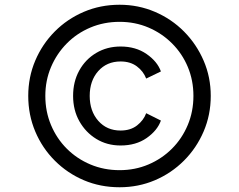

<svg xmlns="http://www.w3.org/2000/svg" viewBox="-20 -777 1006 809"><path d="M484 12Q403 12 333.5 -17.5Q264 -47 211 -100Q158 -153 128.5 -223Q99 -293 99 -373Q99 -452 128.5 -521.5Q158 -591 210.5 -644Q263 -697 333 -727Q403 -757 484 -757Q563 -757 633 -727Q703 -697 755.5 -644Q808 -591 838 -521.5Q868 -452 868 -373Q868 -293 838 -223Q808 -153 755 -100Q702 -47 632.5 -17.5Q563 12 484 12ZM484 -60Q549 -60 605.5 -84Q662 -108 704.5 -150.5Q747 -193 771 -250Q795 -307 795 -373Q795 -438 771.5 -494.5Q748 -551 705 -594Q662 -637 605.5 -661Q549 -685 484 -685Q418 -685 361 -661Q304 -637 261.5 -594Q219 -551 195 -494.5Q171 -438 171 -373Q171 -307 195 -250Q219 -193 261.5 -150.5Q304 -108 361 -84Q418 -60 484 -60ZM488 -164Q431 -164 386 -191.5Q341 -219 314.5 -266Q288 -313 288 -373Q288 -433 314 -480Q340 -527 385.5 -554Q431 -581 488 -581Q552 -581 597.5 -549.5Q643 -518 658 -476L596 -446Q584 -477 556.5 -497.5Q529 -518 488 -518Q430 -518 394 -477.5Q358 -437 358 -373Q358 -309 394 -268Q430 -227 488 -227Q530 -227 557.5 -248.5Q585 -270 596 -300L658 -269Q643 -227 598 -195.5Q553 -164 488 -164Z"/></svg>

Font: Plus Jakarta Text Light
Style: Regular
Weight: 300
Designer: Gumpita Rahayu
Foundry: Tokotype Studio
Version: Version 1.000